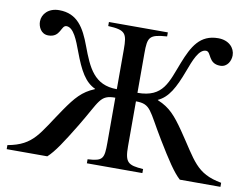

<svg xmlns="http://www.w3.org/2000/svg" viewBox="-74 -783 1169 889"><g transform="rotate(10 510.5 -338.0)"><path d="M1013 0V-19C892 -41 875 -99 788 -225C745 -287 716 -321 660 -344L657 -346C706 -368 733 -418 764 -501C783 -552 804 -609 838 -609C864 -609 856 -552 914 -552C949 -552 963 -585 963 -609C963 -644 934 -676 884 -676C798 -676 765 -615 733 -534C695 -438 681 -362 559 -362V-548C559 -625 566 -637 649 -643V-662H372V-643C454 -639 462 -625 462 -549V-362C355 -362 323 -438 287 -534C257 -615 222 -676 136 -676C86 -676 57 -644 57 -609C57 -585 71 -552 106 -552C164 -552 156 -609 182 -609C216 -609 237 -552 256 -501C287 -418 314 -368 363 -346L361 -344C305 -321 276 -287 233 -225C146 -99 129 -41 8 -19V0H199C231 -29 264 -80 317 -167C393 -292 389 -322 462 -322V-111C462 -35 457 -23 385 -19V0H646V-19C574 -24 559 -34 559 -111V-322C630 -322 628 -292 704 -167C757 -80 790 -29 822 0Z"/></g></svg>

Font: XITS
Style: Regular
Weight: 400
Designer: MicroPress Inc., with final additions and corrections provided by Coen Hoffman, Elsevier (retired)
Version: Version 1.302